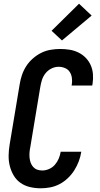

<svg xmlns="http://www.w3.org/2000/svg" viewBox="-20 -1007 540 1035"><path d="M200 8Q170 8 142 1.5Q114 -5 91.5 -20.5Q69 -36 54.5 -60Q40 -84 33 -111.5Q26 -139 26.5 -168.5Q27 -198 32 -228L86 -552Q90 -578 98.5 -603Q107 -628 121.5 -650.5Q136 -673 157 -691.5Q178 -710 202 -722Q226 -734 252.5 -738.5Q279 -743 304 -743Q330 -743 355 -739Q380 -735 402.5 -724Q425 -713 442 -695.5Q459 -678 469 -655.5Q479 -633 481 -607.5Q483 -582 479 -555L477 -546H366L367 -551Q370 -569 367.5 -587Q365 -605 356 -619Q347 -633 330.5 -640Q314 -647 296 -647Q276 -647 257 -637.5Q238 -628 225 -611.5Q212 -595 206 -575.5Q200 -556 197 -537L143 -212Q140 -198 139 -183.5Q138 -169 139.5 -155.5Q141 -142 145.5 -129.5Q150 -117 159 -107Q168 -97 180.5 -92.5Q193 -88 208 -88Q226 -88 244.5 -96Q263 -104 276 -119Q289 -134 296.5 -152Q304 -170 307 -188V-189H418V-188Q414 -162 404.5 -137Q395 -112 380.5 -89Q366 -66 345.5 -46.5Q325 -27 301 -14.5Q277 -2 251 3Q225 8 200 8ZM314 -789 258 -841 406 -987 474 -923Z"/></svg>

Font: Iosevka Term Curly Oblique
Style: Bold
Weight: 700
Italic angle: -9°
Designer: Belleve Invis
Foundry: Belleve Invis
Version: Version 32.3.0